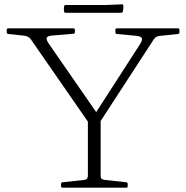

<svg xmlns="http://www.w3.org/2000/svg" viewBox="-20 -867 857 887"><path d="M386 0V-325H445V0ZM122 -686Q117 -693 110 -696.5Q103 -700 93 -702L18 -710Q11 -711 11 -719V-729Q11 -736 19 -736H319Q326 -736 326 -729V-718Q326 -711 318 -711L223 -703Q198 -701 195.5 -692Q193 -683 207 -663L439 -328L405 -319L627 -663Q640 -684 634.5 -692Q629 -700 605 -702L520 -710Q513 -711 513 -719V-729Q513 -736 520 -736H802Q809 -736 809 -729V-718Q809 -711 802 -710L716 -701Q707 -700 700.5 -695.5Q694 -691 689 -683L430 -285H400ZM269 0Q262 0 262 -7V-17Q262 -24 269 -25L371 -36Q380 -38 383 -43Q386 -48 386 -57V-220H445V-54Q445 -45 449.5 -41Q454 -37 463 -36L563 -25Q570 -24 570 -17V-7Q570 0 563 0ZM276 -837Q277 -844 284 -844H471L543 -847Q550 -847 550 -840Q550 -833 549.5 -827Q549 -821 548 -815Q546 -808 539 -808H283Q276 -808 276 -815Q275 -820 275 -826Q275 -832 276 -837Z"/></svg>

Font: Hahmlet ExtraLight
Style: Regular
Weight: 250
Designer: Minjoo Ham & Mark Frömberg
Foundry: hypertype
Version: Version 1.002